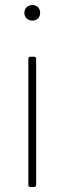

<svg xmlns="http://www.w3.org/2000/svg" viewBox="-20 -732 257 765"><path d="M77 -681C77 -662 91 -650 109 -650C127 -650 140 -662 140 -681C140 -699 127 -712 109 -712C91 -712 77 -699 77 -681ZM93 -498V5C93 10 96 13 101 13H116C121 13 124 10 124 5V-498C124 -503 121 -506 116 -506H101C96 -506 93 -503 93 -498Z"/></svg>

Font: LINE Seed JP_OTF Thin
Style: Regular
Weight: 250
Designer: LY Corporation & Fontrix & Fontworks
Version: Version 1.007